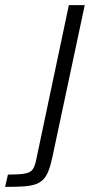

<svg xmlns="http://www.w3.org/2000/svg" viewBox="-120 -530 387 750"><path d="M-100 200 -89 152Q-45 152 -23 148Q-1 144 7.5 132Q16 120 21 96L149 -510H211L85 82Q78 116 69 138.5Q60 161 46.5 173.5Q33 186 13.5 191.5Q-6 197 -33.5 198.5Q-61 200 -100 200Z"/></svg>

Font: Saira Thin Light
Style: Italic
Weight: 300
Italic angle: -12°
Version: Version 1.101